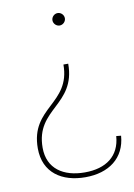

<svg xmlns="http://www.w3.org/2000/svg" viewBox="-80 -575 554 791"><g transform="rotate(-10 197.5 -180.0)"><path d="M217 -471C231 -471 243 -483 243 -497C243 -511 231 -523 217 -523C203 -523 191 -511 191 -497C191 -483 203 -471 217 -471ZM387 20 367 18C361 101 303 143 214 143C125 143 60 101 60 13C60 -151 224 -136 224 -310H204C204 -145 40 -160 40 12C40 115 116 163 213 163C311 163 380 113 387 20Z"/></g></svg>

Font: Montserrat Thin
Style: Regular
Weight: 250
Designer: Julieta Ulanovsky
Foundry: Julieta Ulanovsky
Version: Version 4.000